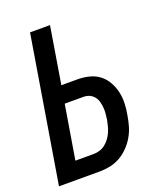

<svg xmlns="http://www.w3.org/2000/svg" viewBox="-136 -824 772 913"><g transform="rotate(-20 250.0 -367.5)"><path d="M4 0 125 -735H226L179 -448H259Q290 -448 318.5 -441Q347 -434 369 -417.5Q391 -401 405.5 -376Q420 -351 426.5 -323Q433 -295 432 -265Q431 -235 425 -204Q421 -179 413.5 -153Q406 -127 392 -103Q378 -79 358 -58.5Q338 -38 314 -24.5Q290 -11 263.5 -5.5Q237 0 211 0ZM119 -88H211Q226 -88 241.5 -92.5Q257 -97 270 -107Q283 -117 293 -130.5Q303 -144 309.5 -158.5Q316 -173 320 -188.5Q324 -204 327 -219Q329 -234 330.5 -250Q332 -266 330.5 -281Q329 -296 325 -310.5Q321 -325 311.5 -336.5Q302 -348 288.5 -354Q275 -360 259 -360H164Z"/></g></svg>

Font: Iosevka Term Curly Semibold
Style: Italic
Weight: 600
Italic angle: -9°
Designer: Belleve Invis
Foundry: Belleve Invis
Version: Version 32.3.0